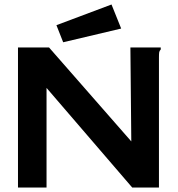

<svg xmlns="http://www.w3.org/2000/svg" viewBox="-20 -834 790 854"><path d="M60 -623H198L564 -205L560 -623H695V-614Q689 -608 688 -601Q687 -594 687 -577V0H568L187 -443V0H60ZM261 -646 231 -722 476 -814 519 -707Z"/></svg>

Font: Inconsolata ExtraExpanded ExtraBold
Style: Regular
Weight: 800
Width: 8
Monospace: yes
Designer: Raph Levien, Cyreal, Brenton Simpson
Foundry: Raph Levien, Cyreal, Google
Version: Version 3.001; ttfautohint (v1.8.2.53-6de2)